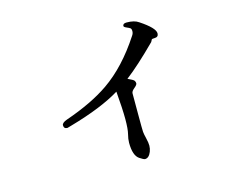

<svg xmlns="http://www.w3.org/2000/svg" viewBox="-98 -811 1197 987"><g transform="rotate(-15 500.0 -317.5)"><path d="M788 -574Q788 -554 766 -554Q755 -554 752 -552L745 -539Q647 -441 578 -388Q607 -375 611.5 -368.5Q616 -362 616 -354Q616 -346 600 -333Q584 -320 584 -309V-200Q584 -116 585 -104Q586 -92 592 -67.5Q598 -43 598 -27.5Q598 -12 592 4Q580 34 559 34Q552 34 531 20Q501 0 501 -68Q501 -88 507.5 -113Q514 -138 514 -191Q514 -244 506 -339Q408 -279 236 -230Q217 -224 215 -224Q196 -224 196 -243Q196 -256 223 -266Q365 -315 456 -378Q566 -454 658 -595Q666 -606 666 -618.5Q666 -631 660 -635Q654 -639 641 -644.5Q628 -650 628 -656Q629 -669 648 -669Q690 -669 712 -653Q788 -603 788 -574Z"/></g></svg>

Font: Sawarabi Mincho
Style: Regular
Weight: 400
Version: Version 1.00